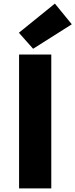

<svg xmlns="http://www.w3.org/2000/svg" viewBox="-20 -1047 419 1067"><path d="M86 -744H265V0H86ZM85 -865 285 -1027 379 -912 164 -776Z"/></svg>

Font: Source Han Sans CN Heavy
Style: Bold
Weight: 900
Designer: Ryoko NISHIZUKA (kana & ideographs); Paul D. Hunt (Latin, Greek & Cyrillic); Wenlong ZHANG (bopomofo); Sandoll Communica
Foundry: Adobe Systems Incorporated
Version: Version 1.000;PS 1;hotconv 1.0.78;makeotf.lib2.5.61930